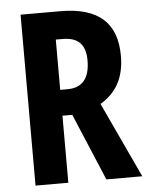

<svg xmlns="http://www.w3.org/2000/svg" viewBox="-52 -757 616 799"><g transform="rotate(-5 256.0 -357.0)"><path d="M230 -714H64V0H201V-280H242L360 0H510L363 -315C433 -356 465 -420 465 -507C465 -645 389 -714 230 -714ZM229 -598C294 -598 325 -567 325 -500C325 -425 293 -388 232 -388H201V-598Z"/></g></svg>

Font: Noto Sans Devanagari ExtraCondensed
Style: Bold
Weight: 700
Width: 2
Designer: Jelle Bosma - Monotype Design Team
Foundry: Monotype Imaging Inc.
Version: Version 2.004